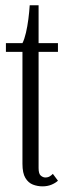

<svg xmlns="http://www.w3.org/2000/svg" viewBox="-20 -684 252 714"><path d="M138 9Q119.5 9 102.5 2.5Q85.5 -4 74.5 -22Q63.5 -40 63.5 -75V-491H2V-523.5H63.5Q71 -538.5 76.5 -562.2Q82 -586 85.5 -613Q89 -640 90.5 -664.5H123.5V-523.5H195.5V-491H123.5V-59Q123.5 -37.5 131.8 -30.8Q140 -24 148.5 -24Q158.5 -24 165.5 -28.5Q172.5 -33 176.5 -37.5L195.5 -12Q186.5 -3.5 171.5 2.8Q156.5 9 138 9Z"/></svg>

Font: Imbue Thin 10pt Light
Style: Regular
Weight: 300
Version: Version 1.102